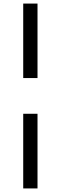

<svg xmlns="http://www.w3.org/2000/svg" viewBox="-20 -865 340 1075"><path d="M110 -845H190V-428H110ZM110 -228H190V190H110Z"/></svg>

Font: Evergrow Sans 
Style: Regular
Weight: 400
Foundry: 10Web
Version: Version 1.000